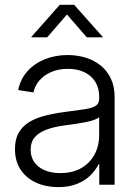

<svg xmlns="http://www.w3.org/2000/svg" viewBox="-20 -765 567 795"><path d="M220.7 9.8Q171.4 9.8 130.9 -8.1Q90.3 -25.9 66.2 -61.3Q42 -96.7 42 -147.9Q42 -188.5 57.4 -215.3Q72.8 -242.2 100.6 -259.3Q128.4 -276.4 166.7 -286.1Q205.1 -295.9 251 -301.8Q297.9 -308.1 328.9 -312.5Q359.9 -316.9 375.2 -326.2Q390.6 -335.4 390.6 -356V-365.7Q390.6 -399.9 375 -425.5Q359.4 -451.2 330.3 -465.6Q301.3 -480 261.2 -480Q222.2 -480 191.9 -466.8Q161.6 -453.6 142.8 -431.4Q124 -409.2 118.7 -382.3L55.2 -392.1Q64.5 -437.5 93.5 -470Q122.6 -502.4 166 -519.8Q209.5 -537.1 260.3 -537.1Q298.8 -537.1 333.7 -526.6Q368.7 -516.1 395.8 -494.6Q422.9 -473.1 438.7 -440.4Q454.6 -407.7 454.6 -363.3V0H391.1V-85H388.2Q376.5 -61 354.5 -39.1Q332.5 -17.1 299.3 -3.7Q266.1 9.8 220.7 9.8ZM229.5 -48.3Q280.3 -48.3 316.2 -68.8Q352.1 -89.4 371.3 -125Q390.6 -160.6 390.6 -205.1V-279.8Q383.8 -273.4 369.1 -268.3Q354.5 -263.2 334.7 -259.3Q314.9 -255.4 292.7 -252Q270.5 -248.5 249.5 -246.1Q205.1 -240.2 173.1 -228.5Q141.1 -216.8 124 -196.8Q106.9 -176.8 106.9 -145Q106.9 -114.3 122.8 -92.5Q138.7 -70.8 166.3 -59.6Q193.8 -48.3 229.5 -48.3ZM175.3 -610.4H109.9V-612.3L227.5 -745.1H287.1L405.3 -612.3V-610.4H339.4L257.3 -705.1Z"/></svg>

Font: Inter 24pt Light
Style: Regular
Weight: 300
Designer: Rasmus Andersson
Foundry: rsms
Version: Version 4.001;git-66647c0bb